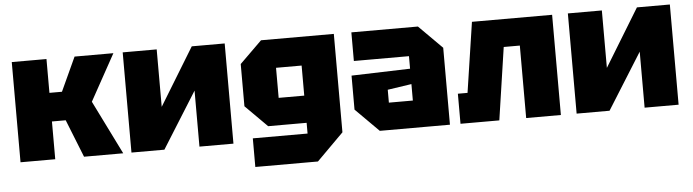

<svg xmlns="http://www.w3.org/2000/svg" viewBox="-45 -744 3856 1069"><g transform="rotate(-5 1883.0 -210.0)"><path d="M44 0V-560H238V-371H308L395 -560H612L469 -301L618 0H399L315 -211H238V0Z M1234 0H1044V-313L848 0H664V-560H854V-239L1050 -560H1234Z M1344 140V-20H1650V-80H1435L1313 -202V-438L1437 -560H1844V-10L1694 140ZM1507 -400V-232H1650V-400Z M1922 -130V-320L2250 -330V-400H1942V-560H2314L2444 -430V0H2052ZM2116 -224V-152H2250V-244Z M3064 -560V0H2870V-405H2780L2720 0H2503V-168H2557L2616 -560Z M3722 0H3532V-313L3336 0H3152V-560H3342V-239L3538 -560H3722Z"/></g></svg>

Font: Tektur ExtraBold
Style: Regular
Weight: 800
Designer: Adam Jagosz
Foundry: Adam Jagosz
Version: Version 1.005;gftools[0.9.30]